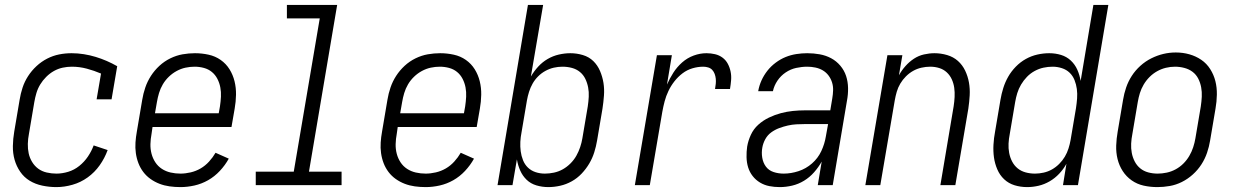

<svg xmlns="http://www.w3.org/2000/svg" viewBox="-20 -755 5040 783"><path d="M210 8Q181 8 152.5 2Q124 -4 101 -18Q78 -32 62.5 -54.5Q47 -77 39.5 -103.5Q32 -130 32.5 -159.5Q33 -189 38 -218L60 -348Q64 -373 72 -397.5Q80 -422 94.5 -444.5Q109 -467 129 -485.5Q149 -504 172.5 -516Q196 -528 221 -533Q246 -538 272 -538Q297 -538 322 -534Q347 -530 370 -523Q393 -516 415 -506.5Q437 -497 458 -485L435 -350H374L392 -455Q364 -467 334 -475Q304 -483 273 -483Q254 -483 235.5 -479Q217 -475 200 -465.5Q183 -456 168.5 -441.5Q154 -427 144 -410.5Q134 -394 128.5 -375.5Q123 -357 120 -339L98 -209Q94 -189 93.5 -168.5Q93 -148 97 -129.5Q101 -111 111 -94.5Q121 -78 136 -67Q151 -56 170.5 -51.5Q190 -47 210 -47Q234 -47 258.5 -54.5Q283 -62 303.5 -78.5Q324 -95 338.5 -116.5Q353 -138 362 -162L419 -143Q407 -110 386.5 -81Q366 -52 337.5 -31.5Q309 -11 275.5 -1.5Q242 8 210 8Z M716 8Q693 8 671.5 5Q650 2 630.5 -5.5Q611 -13 594 -25Q577 -37 564.5 -53.5Q552 -70 544.5 -89.5Q537 -109 534 -130.5Q531 -152 532.5 -174Q534 -196 538 -218L560 -348Q564 -373 572.5 -398Q581 -423 595.5 -445.5Q610 -468 630 -486.5Q650 -505 674.5 -517Q699 -529 724.5 -533.5Q750 -538 775 -538Q803 -538 830.5 -532Q858 -526 880 -510.5Q902 -495 916 -472.5Q930 -450 936.5 -423.5Q943 -397 942.5 -368.5Q942 -340 937 -312L924 -237H602L598 -209Q594 -188 593.5 -167.5Q593 -147 598 -128Q603 -109 613.5 -93Q624 -77 640 -66.5Q656 -56 675.5 -51.5Q695 -47 716 -47Q736 -47 757.5 -52Q779 -57 798 -68Q817 -79 832.5 -96Q848 -113 859 -132L913 -108Q898 -81 876.5 -58Q855 -35 828.5 -20Q802 -5 773 1.5Q744 8 716 8ZM612 -293H872L877 -321Q880 -341 881 -360.5Q882 -380 878.5 -398.5Q875 -417 866.5 -433.5Q858 -450 844 -461.5Q830 -473 811.5 -478Q793 -483 774 -483Q755 -483 736.5 -479Q718 -475 700.5 -465.5Q683 -456 668.5 -442Q654 -428 644 -411Q634 -394 628.5 -375.5Q623 -357 620 -339Z M1023 0V-55H1178L1284 -680H1150V-735H1355L1240 -55H1373V0Z M1716 8Q1693 8 1671.5 5Q1650 2 1630.5 -5.5Q1611 -13 1594 -25Q1577 -37 1564.5 -53.5Q1552 -70 1544.5 -89.5Q1537 -109 1534 -130.5Q1531 -152 1532.5 -174Q1534 -196 1538 -218L1560 -348Q1564 -373 1572.5 -398Q1581 -423 1595.5 -445.5Q1610 -468 1630 -486.5Q1650 -505 1674.5 -517Q1699 -529 1724.5 -533.5Q1750 -538 1775 -538Q1803 -538 1830.5 -532Q1858 -526 1880 -510.5Q1902 -495 1916 -472.5Q1930 -450 1936.5 -423.5Q1943 -397 1942.5 -368.5Q1942 -340 1937 -312L1924 -237H1602L1598 -209Q1594 -188 1593.5 -167.5Q1593 -147 1598 -128Q1603 -109 1613.5 -93Q1624 -77 1640 -66.5Q1656 -56 1675.5 -51.5Q1695 -47 1716 -47Q1736 -47 1757.5 -52Q1779 -57 1798 -68Q1817 -79 1832.5 -96Q1848 -113 1859 -132L1913 -108Q1898 -81 1876.5 -58Q1855 -35 1828.5 -20Q1802 -5 1773 1.5Q1744 8 1716 8ZM1612 -293H1872L1877 -321Q1880 -341 1881 -360.5Q1882 -380 1878.5 -398.5Q1875 -417 1866.5 -433.5Q1858 -450 1844 -461.5Q1830 -473 1811.5 -478Q1793 -483 1774 -483Q1755 -483 1736.5 -479Q1718 -475 1700.5 -465.5Q1683 -456 1668.5 -442Q1654 -428 1644 -411Q1634 -394 1628.5 -375.5Q1623 -357 1620 -339Z M2216 8Q2191 8 2167.5 1Q2144 -6 2127.5 -22Q2111 -38 2101.5 -59.5Q2092 -81 2088 -105L2070 0H2009L2133 -735H2195L2145 -443Q2158 -465 2175 -483.5Q2192 -502 2213.5 -514.5Q2235 -527 2259 -532.5Q2283 -538 2306 -538Q2306 -538 2306 -538Q2306 -538 2306 -538Q2332 -538 2357 -530.5Q2382 -523 2399.5 -506Q2417 -489 2427 -465.5Q2437 -442 2441 -417Q2445 -392 2443 -365Q2441 -338 2437 -312L2415 -182Q2411 -158 2403.5 -134Q2396 -110 2383 -88Q2370 -66 2352 -47Q2334 -28 2311.5 -15.5Q2289 -3 2264.5 2.5Q2240 8 2216 8ZM2202 -47Q2220 -47 2239 -51Q2258 -55 2275 -64.5Q2292 -74 2306.5 -88.5Q2321 -103 2330.5 -120Q2340 -137 2346 -155Q2352 -173 2355 -191L2377 -321Q2380 -341 2381 -360.5Q2382 -380 2378.5 -398.5Q2375 -417 2367 -433.5Q2359 -450 2345 -461.5Q2331 -473 2312.5 -478Q2294 -483 2274 -483Q2256 -483 2238.5 -479Q2221 -475 2204.5 -466Q2188 -457 2174.5 -443.5Q2161 -430 2152 -414Q2143 -398 2137.5 -380.5Q2132 -363 2129 -346L2107 -216Q2103 -196 2102 -176.5Q2101 -157 2103.5 -138Q2106 -119 2113 -101.5Q2120 -84 2133 -71.5Q2146 -59 2164 -53Q2182 -47 2202 -47Z M2569 0 2659 -530H2720L2700 -410Q2711 -435 2726 -458.5Q2741 -482 2762 -500.5Q2783 -519 2809 -528.5Q2835 -538 2861 -538Q2879 -538 2896 -534Q2913 -530 2926.5 -520Q2940 -510 2948 -495Q2956 -480 2959.5 -463Q2963 -446 2961.5 -428Q2960 -410 2957 -392H2896Q2898 -403 2899 -413.5Q2900 -424 2899 -434Q2898 -444 2894.5 -453.5Q2891 -463 2884.5 -470Q2878 -477 2868 -480Q2858 -483 2848 -483Q2826 -483 2804 -476.5Q2782 -470 2763.5 -456Q2745 -442 2730.5 -423.5Q2716 -405 2706 -384Q2696 -363 2690.5 -342Q2685 -321 2681 -299L2630 0Z M3160 8Q3160 8 3160 8Q3160 8 3160 8Q3138 8 3117.5 4Q3097 0 3079.5 -10.5Q3062 -21 3049.5 -37Q3037 -53 3031 -72.5Q3025 -92 3024.5 -114Q3024 -136 3027 -157Q3031 -181 3042 -205Q3053 -229 3072.5 -246.5Q3092 -264 3116 -275.5Q3140 -287 3164.5 -293.5Q3189 -300 3213.5 -302.5Q3238 -305 3262 -305H3366L3374 -353Q3377 -370 3377.5 -387Q3378 -404 3373 -419.5Q3368 -435 3358.5 -447.5Q3349 -460 3335.5 -468Q3322 -476 3305.5 -479.5Q3289 -483 3272 -483Q3250 -483 3227 -478Q3204 -473 3184 -459.5Q3164 -446 3150.5 -426Q3137 -406 3132 -383H3072Q3076 -406 3085.5 -427Q3095 -448 3109.5 -466.5Q3124 -485 3143.5 -499.5Q3163 -514 3184 -522.5Q3205 -531 3227.5 -534.5Q3250 -538 3272 -538Q3298 -538 3323 -533.5Q3348 -529 3369.5 -517.5Q3391 -506 3407 -487Q3423 -468 3430.5 -445Q3438 -422 3438.5 -396Q3439 -370 3434 -344L3376 0H3315L3331 -96Q3318 -73 3300 -52.5Q3282 -32 3259 -18Q3236 -4 3210.5 2Q3185 8 3160 8ZM3176 -47Q3206 -47 3236.5 -57Q3267 -67 3291.5 -88.5Q3316 -110 3329.5 -139Q3343 -168 3348 -199L3357 -249H3262Q3245 -249 3227.5 -248Q3210 -247 3192.5 -243Q3175 -239 3157.5 -232.5Q3140 -226 3125 -215Q3110 -204 3101 -187.5Q3092 -171 3089 -154Q3085 -133 3088.5 -112Q3092 -91 3103.5 -75.5Q3115 -60 3134.5 -53.5Q3154 -47 3176 -47Z M3509 0 3599 -530H3660L3646 -448Q3657 -468 3672.5 -485.5Q3688 -503 3707 -515.5Q3726 -528 3748 -533Q3770 -538 3791 -538Q3817 -538 3842.5 -530.5Q3868 -523 3886.5 -506.5Q3905 -490 3916 -467Q3927 -444 3931.5 -418.5Q3936 -393 3934.5 -366Q3933 -339 3929 -312L3876 0H3815L3869 -321Q3872 -340 3873 -359.5Q3874 -379 3871.5 -397Q3869 -415 3861.5 -431.5Q3854 -448 3841 -460Q3828 -472 3810.5 -477.5Q3793 -483 3774 -483Q3774 -483 3773.5 -483Q3773 -483 3773 -483Q3756 -483 3738 -479Q3720 -475 3704 -466Q3688 -457 3674.5 -443.5Q3661 -430 3651.5 -414Q3642 -398 3637 -380.5Q3632 -363 3629 -346L3570 0Z M4169 8Q4142 8 4117.5 0.5Q4093 -7 4075 -24Q4057 -41 4047 -64.5Q4037 -88 4033.5 -113Q4030 -138 4031.5 -165Q4033 -192 4038 -218L4060 -348Q4064 -372 4071.5 -396Q4079 -420 4091.5 -442Q4104 -464 4122.5 -483Q4141 -502 4163.5 -514.5Q4186 -527 4210.5 -532.5Q4235 -538 4259 -538Q4284 -538 4307 -531Q4330 -524 4347 -508Q4364 -492 4373.5 -470.5Q4383 -449 4387 -425L4439 -735H4500L4376 0H4315L4329 -87Q4317 -65 4299.5 -46.5Q4282 -28 4260.5 -15.5Q4239 -3 4215.5 2.5Q4192 8 4169 8Q4169 8 4169 8Q4169 8 4169 8ZM4200 -47H4201Q4218 -47 4236 -51Q4254 -55 4270 -64Q4286 -73 4299.5 -86.5Q4313 -100 4322.5 -116Q4332 -132 4337.5 -149.5Q4343 -167 4346 -184L4368 -314Q4371 -334 4372.5 -353.5Q4374 -373 4371.5 -392Q4369 -411 4362 -428.5Q4355 -446 4342 -458.5Q4329 -471 4310.5 -477Q4292 -483 4273 -483Q4254 -483 4235.5 -479Q4217 -475 4199.5 -465.5Q4182 -456 4168 -441.5Q4154 -427 4144 -410Q4134 -393 4128.5 -375Q4123 -357 4120 -339L4098 -209Q4094 -189 4093 -169.5Q4092 -150 4095.5 -131.5Q4099 -113 4107.5 -96.5Q4116 -80 4130 -68.5Q4144 -57 4162.5 -52Q4181 -47 4200 -47Z M4700 8Q4671 8 4644 2Q4617 -4 4595 -19.5Q4573 -35 4558.5 -57.5Q4544 -80 4537.5 -106.5Q4531 -133 4532 -161.5Q4533 -190 4538 -218L4560 -348Q4564 -373 4572.5 -398Q4581 -423 4595.5 -445.5Q4610 -468 4630.5 -486.5Q4651 -505 4675 -517Q4699 -529 4724 -535Q4749 -541 4775 -541Q4804 -541 4830.5 -533.5Q4857 -526 4879 -511Q4901 -496 4915.5 -473Q4930 -450 4936.5 -424Q4943 -398 4942.5 -369Q4942 -340 4937 -312L4915 -182Q4911 -157 4902.5 -132Q4894 -107 4879.5 -84.5Q4865 -62 4844.5 -43.5Q4824 -25 4800 -13Q4776 -1 4750.5 3.5Q4725 8 4700 8ZM4701 -47Q4719 -47 4738 -51Q4757 -55 4774.5 -64.5Q4792 -74 4806 -88Q4820 -102 4830 -119Q4840 -136 4846 -154.5Q4852 -173 4855 -191L4877 -321Q4880 -341 4881 -360.5Q4882 -380 4878.5 -399Q4875 -418 4866.5 -434.5Q4858 -451 4843.5 -462Q4829 -473 4810 -478Q4791 -483 4772 -483Q4753 -483 4734.5 -478.5Q4716 -474 4699 -464.5Q4682 -455 4668 -441Q4654 -427 4644 -410Q4634 -393 4628.5 -375Q4623 -357 4620 -339L4598 -209Q4594 -189 4593 -169.5Q4592 -150 4595.5 -131.5Q4599 -113 4607.5 -96.5Q4616 -80 4630 -68.5Q4644 -57 4662.5 -52Q4681 -47 4701 -47Z"/></svg>

Font: iosevka_custom_sans_ss08 Light
Style: Italic
Weight: 300
Italic angle: -10°
Designer: Belleve Invis
Foundry: Belleve Invis
Version: Version 10.3.0; ttfautohint (v1.8.3)